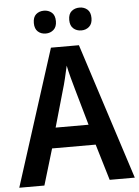

<svg xmlns="http://www.w3.org/2000/svg" viewBox="-60 -958 728 1005"><g transform="rotate(-5 303.5 -456.0)"><path d="M475 0 418 -190H189L132 0H0L229 -716H376L607 0ZM335 -490Q328 -514 318 -551.5Q308 -589 303 -615Q297 -587 288 -549.5Q279 -512 272 -490L217 -297H390ZM151 -852Q151 -883 167.5 -897.5Q184 -912 209 -912Q233 -912 250 -897.5Q267 -883 267 -852Q267 -822 250 -807Q233 -792 209 -792Q184 -792 167.5 -807Q151 -822 151 -852ZM337 -852Q337 -883 354 -897.5Q371 -912 396 -912Q420 -912 437 -897.5Q454 -883 454 -852Q454 -822 437 -807Q420 -792 396 -792Q371 -792 354 -807Q337 -822 337 -852Z"/></g></svg>

Font: Noto Sans SemiCondensed SemiBold
Style: Regular
Weight: 600
Width: 4
Designer: Monotype Design Team
Foundry: Monotype Imaging Inc.
Version: Version 2.013; ttfautohint (v1.8.4.7-5d5b)